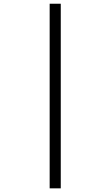

<svg xmlns="http://www.w3.org/2000/svg" viewBox="-20 -780 599 1040"><path d="M309.1 240.2H249V-759.8H309.1Z"/></svg>

Font: Noto Serif
Style: Regular
Weight: 400
Designer: Monotype Design team
Foundry: Monotype Imaging Inc.
Version: Version 1.02